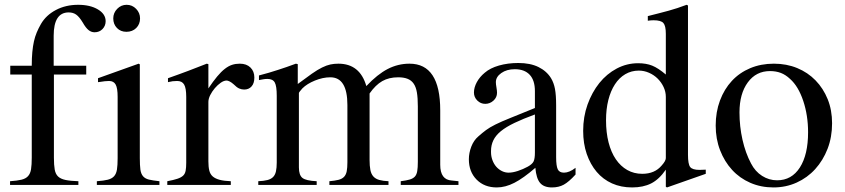

<svg xmlns="http://www.w3.org/2000/svg" viewBox="-20 -782 3572 812"><path d="M344.7 -466.8H208V-115.2Q208 -84 211.4 -64.9Q214.8 -45.9 225.6 -35.6Q236.3 -25.4 256.8 -21Q277.3 -16.6 311.5 -15.6V0H22.5V-15.6Q52.7 -17.6 70.8 -22Q88.9 -26.4 98.6 -37.1Q108.4 -47.9 111.3 -66.4Q114.3 -85 114.3 -115.2V-466.8H23.4V-503.9H114.3Q114.3 -537.1 116.7 -562Q119.1 -586.9 123.5 -606.9Q127.9 -627 135.3 -644.5Q142.6 -662.1 153.3 -680.7Q174.8 -717.8 216.3 -739.7Q257.8 -761.7 310.5 -761.7Q361.3 -761.7 394 -742.2Q426.8 -722.7 426.8 -692.4Q426.8 -672.9 413.6 -659.2Q400.4 -645.5 379.9 -645.5Q366.2 -645.5 354.5 -654.8Q342.8 -664.1 330.1 -686.5Q315.4 -710.9 302.2 -720.2Q289.1 -729.5 270.5 -729.5Q207 -729.5 207 -630.9V-503.9H344.7Z M571.3 -509.8V-113.3Q571.3 -83 573.7 -64.9Q576.2 -46.9 585 -36.6Q593.8 -26.4 609.9 -22.5Q626 -18.6 654.3 -15.6V0H389.6V-15.6Q418.9 -17.6 436 -22Q453.1 -26.4 462.4 -36.6Q471.7 -46.9 474.6 -64.9Q477.5 -83 477.5 -113.3V-372.1Q477.5 -409.2 469.2 -424.3Q460.9 -439.5 441.4 -439.5Q433.6 -439.5 423.3 -438.5Q413.1 -437.5 402.3 -435.5L394.5 -434.6V-451.2L566.4 -512.7ZM515.6 -761.7Q539.1 -761.7 555.7 -744.6Q572.3 -727.5 572.3 -704.1Q572.3 -679.7 556.2 -663.6Q540 -647.5 514.6 -647.5Q490.2 -647.5 474.6 -663.6Q459 -679.7 459 -704.1Q459 -727.5 475.6 -744.6Q492.2 -761.7 515.6 -761.7Z M690.4 -451.2Q714.8 -460 735.4 -467.3Q755.9 -474.6 774.9 -481.9Q793.9 -489.3 813 -496.6Q832 -503.9 854.5 -512.7L861.3 -510.7V-408.2Q881.8 -438.5 898.4 -458.5Q915 -478.5 930.7 -490.7Q946.3 -502.9 961.4 -507.8Q976.6 -512.7 994.1 -512.7Q1022.5 -512.7 1039.1 -496.6Q1055.7 -480.5 1055.7 -454.1Q1055.7 -429.7 1043.9 -416.5Q1032.2 -403.3 1012.7 -403.3Q1002 -403.3 991.7 -407.7Q981.4 -412.1 967.8 -425.8Q959 -433.6 951.2 -437.5Q943.4 -441.4 938.5 -441.4Q926.8 -441.4 913.6 -432.1Q900.4 -422.9 888.7 -409.2Q877 -395.5 869.1 -379.9Q861.3 -364.3 861.3 -350.6V-99.6Q861.3 -76.2 865.2 -60.5Q869.1 -44.9 879.9 -35.6Q890.6 -26.4 909.2 -21.5Q927.7 -16.6 956.1 -15.6V0H687.5V-15.6Q713.9 -20.5 730 -25.9Q746.1 -31.2 754.4 -39.1Q762.7 -46.9 765.1 -60.1Q767.6 -73.2 767.6 -93.8V-372.1Q767.6 -409.2 758.8 -424.3Q750 -439.5 729.5 -439.5Q718.8 -439.5 710.4 -438.5Q702.1 -437.5 690.4 -434.6Z M1075.2 -462.9Q1098.6 -468.8 1117.7 -474.6Q1136.7 -480.5 1155.3 -486.3Q1173.8 -492.2 1191.9 -498.5Q1210 -504.9 1231.4 -512.7L1239.3 -510.7V-426.8Q1274.4 -453.1 1298.8 -470.2Q1323.2 -487.3 1342.3 -496.6Q1361.3 -505.9 1377 -509.3Q1392.6 -512.7 1411.1 -512.7Q1502 -512.7 1529.3 -418Q1576.2 -467.8 1619.6 -490.2Q1663.1 -512.7 1711.9 -512.7Q1841.8 -512.7 1841.8 -315.4V-85Q1841.8 -21.5 1890.6 -18.6L1918.9 -15.6V0H1674.8V-15.6Q1699.2 -18.6 1713.4 -22.9Q1727.5 -27.3 1734.9 -35.6Q1742.2 -43.9 1744.6 -58.6Q1747.1 -73.2 1747.1 -97.7V-332Q1747.1 -367.2 1743.2 -390.6Q1739.3 -414.1 1729.5 -428.2Q1719.7 -442.4 1703.6 -448.7Q1687.5 -455.1 1664.1 -455.1Q1625 -455.1 1596.7 -439Q1568.4 -422.9 1543 -386.7V-105.5Q1543 -80.1 1546.4 -63Q1549.8 -45.9 1559.1 -35.6Q1568.4 -25.4 1584 -21Q1599.6 -16.6 1623 -15.6V0H1373V-15.6Q1396.5 -17.6 1411.6 -21.5Q1426.8 -25.4 1435.1 -34.2Q1443.4 -43 1446.3 -57.6Q1449.2 -72.3 1449.2 -95.7V-337.9Q1449.2 -455.1 1377 -455.1Q1345.7 -455.1 1312 -441.4Q1278.3 -427.7 1258.8 -408.2Q1244.1 -391.6 1244.1 -388.7V-74.2Q1244.1 -41 1259.3 -29.3Q1274.4 -17.6 1319.3 -15.6V0H1072.3V-15.6Q1095.7 -16.6 1110.8 -20.5Q1126 -24.4 1134.8 -33.2Q1143.6 -42 1147 -57.1Q1150.4 -72.3 1150.4 -94.7V-377Q1150.4 -418 1142.1 -433.1Q1133.8 -448.2 1111.3 -448.2Q1101.6 -448.2 1094.2 -446.8Q1086.9 -445.3 1075.2 -443.4Z M2332 -117.2Q2332 -80.1 2338.9 -65.9Q2345.7 -51.8 2365.2 -51.8Q2387.7 -51.8 2414.1 -72.3V-43.9Q2385.7 -12.7 2364.3 -1Q2342.8 10.7 2314.5 10.7Q2280.3 10.7 2264.2 -8.3Q2248 -27.3 2244.1 -72.3Q2193.4 -28.3 2155.3 -8.8Q2117.2 10.7 2081.1 10.7Q2028.3 10.7 1995.6 -22.5Q1962.9 -55.7 1962.9 -108.4Q1962.9 -134.8 1973.1 -161.6Q1983.4 -188.5 2002.9 -205.1Q2020.5 -220.7 2035.6 -231.9Q2050.8 -243.2 2075.2 -255.4Q2099.6 -267.6 2138.7 -283.2Q2177.7 -298.8 2242.2 -325.2V-396.5Q2242.2 -442.4 2220.2 -465.8Q2198.2 -489.3 2157.2 -489.3Q2123 -489.3 2100.1 -473.1Q2077.1 -457 2077.1 -434.6Q2077.1 -425.8 2079.6 -412.1Q2082 -398.4 2082 -389.6Q2082 -370.1 2066.9 -356.4Q2051.8 -342.8 2032.2 -342.8Q2012.7 -342.8 1998.5 -356.9Q1984.4 -371.1 1984.4 -390.6Q1984.4 -412.1 1996.6 -434.6Q2008.8 -457 2030.3 -474.6Q2052.7 -494.1 2090.3 -504.9Q2127.9 -515.6 2171.9 -515.6Q2222.7 -515.6 2257.3 -498.5Q2292 -481.4 2310.5 -451.2Q2322.3 -431.6 2327.1 -405.8Q2332 -379.9 2332 -335.9ZM2242.2 -297.9Q2191.4 -279.3 2155.8 -262.2Q2120.1 -245.1 2098.1 -227.1Q2076.2 -209 2066.4 -188.5Q2056.6 -168 2056.6 -143.6V-138.7Q2056.6 -121.1 2062.5 -105Q2068.4 -88.9 2078.6 -77.1Q2088.9 -65.4 2102.5 -58.6Q2116.2 -51.8 2130.9 -51.8Q2148.4 -51.8 2170.4 -59.1Q2192.4 -66.4 2211.9 -77.1Q2231.4 -87.9 2236.8 -99.6Q2242.2 -111.3 2242.2 -136.7Z M2795.9 7.8V-64.5Q2767.6 -23.4 2733.9 -6.3Q2700.2 10.7 2653.3 10.7Q2606.4 10.7 2568.4 -6.3Q2530.3 -23.4 2503.4 -55.2Q2476.6 -86.9 2461.4 -130.9Q2446.3 -174.8 2446.3 -228.5Q2446.3 -288.1 2464.8 -339.8Q2483.4 -391.6 2514.6 -430.7Q2545.9 -469.7 2588.4 -492.2Q2630.9 -514.6 2678.7 -514.6Q2712.9 -514.6 2738.3 -504.4Q2763.7 -494.1 2795.9 -466.8V-638.7Q2795.9 -672.9 2785.6 -684.6Q2775.4 -696.3 2744.1 -696.3Q2737.3 -696.3 2731.9 -695.8Q2726.6 -695.3 2719.7 -694.3V-713.9Q2746.1 -720.7 2767.6 -726.1Q2789.1 -731.4 2808.1 -736.8Q2827.1 -742.2 2845.2 -748Q2863.3 -753.9 2883.8 -761.7L2889.6 -758.8V-127Q2889.6 -87.9 2898.9 -75.7Q2908.2 -63.5 2938.5 -63.5Q2943.4 -63.5 2950.7 -64Q2958 -64.5 2964.8 -64.5V-46.9L2800.8 10.7ZM2795.9 -372.1Q2795.9 -393.6 2786.6 -413.6Q2777.3 -433.6 2761.7 -449.2Q2746.1 -464.8 2725.1 -474.1Q2704.1 -483.4 2681.6 -483.4Q2650.4 -483.4 2624.5 -468.3Q2598.6 -453.1 2580.6 -425.3Q2562.5 -397.5 2552.7 -358.9Q2543 -320.3 2543 -273.4Q2543 -221.7 2553.7 -179.7Q2564.5 -137.7 2584.5 -108.4Q2604.5 -79.1 2632.8 -63Q2661.1 -46.9 2696.3 -46.9Q2749 -46.9 2778.3 -82Q2795.9 -101.6 2795.9 -113.3Z M3252.9 -512.7Q3306.6 -512.7 3351.6 -494.1Q3396.5 -475.6 3429.2 -441.9Q3461.9 -408.2 3480.5 -362.3Q3499 -316.4 3499 -260.7Q3499 -202.1 3480 -152.8Q3460.9 -103.5 3427.7 -66.9Q3394.5 -30.3 3349.1 -9.8Q3303.7 10.7 3251 10.7Q3198.2 10.7 3153.3 -8.8Q3108.4 -28.3 3076.2 -63.5Q3043.9 -98.6 3025.4 -146.5Q3006.8 -194.3 3006.8 -251Q3006.8 -308.6 3024.9 -356.9Q3043 -405.3 3075.2 -439.9Q3107.4 -474.6 3152.8 -493.7Q3198.2 -512.7 3252.9 -512.7ZM3236.3 -481.4Q3177.7 -481.4 3142.6 -433.6Q3107.4 -385.7 3107.4 -306.6Q3107.4 -247.1 3120.1 -190.9Q3132.8 -134.8 3156.2 -90.8Q3173.8 -56.6 3203.1 -38.1Q3232.4 -19.5 3266.6 -19.5Q3328.1 -19.5 3362.8 -73.7Q3397.5 -127.9 3397.5 -222.7Q3397.5 -293.9 3377 -355.5Q3356.4 -417 3321.3 -448.2Q3302.7 -465.8 3282.2 -473.6Q3261.7 -481.4 3236.3 -481.4Z"/></svg>

Font: Jomolhari
Style: Regular
Weight: 400
Designer: Christopher J. Fynn
Foundry: Christopher  J.  Fynn (Karma Drubgy¸ Tenzin).
Version: Version 1.000